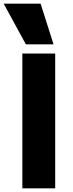

<svg xmlns="http://www.w3.org/2000/svg" viewBox="-46 -1020 395 1040"><path d="M75 0V-730H253V0ZM94 -780 -26 -1000H174L244 -780Z"/></svg>

Font: M PLUS 1 ExtraBold
Style: Regular
Weight: 800
Designer: Coji Morishita
Foundry: UNDERFOREST DESIGN
Version: Version 1.001